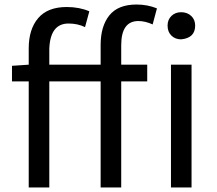

<svg xmlns="http://www.w3.org/2000/svg" viewBox="-20 -829 958 849"><path d="M736 0V-543H827V0ZM781 -655Q755 -655 738 -671.5Q721 -688 721 -716Q721 -742 738 -758.5Q755 -775 781 -775Q808 -775 825.5 -758.5Q843 -742 843 -716Q843 -661 781 -655ZM33 -469V-538L107 -543V-615Q107 -700 149 -749Q191 -798 275 -798Q331 -798 375 -779L356 -709Q324 -725 283 -725Q202 -725 198 -613V-543H425V-630Q425 -713 463.5 -761Q502 -809 584 -809Q632 -809 674 -792L655 -721Q622 -736 592 -736Q516 -736 516 -629V-543H631V-469H516V0H425V-469H198V0H107V-469Z"/></svg>

Font: Gothic Nguyen
Style: Regular
Weight: 400
Designer: MORI Takayuki
Version: Version 1.220;July 21, 2023;FontCreator 14.0.0.2814 64-bit